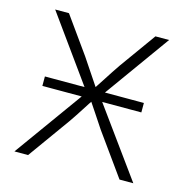

<svg xmlns="http://www.w3.org/2000/svg" viewBox="-86 -628 688 710"><g transform="rotate(15 257.5 -273.0)"><path d="M67.4 -260.7V-296.9H446.3V-260.7ZM30.3 0 243.7 -296.4V-262.7L40 -545.9H92.8L191.9 -407.2Q212.9 -376.5 231.7 -347.7Q250.5 -318.8 270 -290.5H247.6Q266.6 -318.8 284.9 -347.7Q303.2 -376.5 324.2 -407.2L423.8 -545.9H476.1L272 -261.7V-294.4L485.4 0H432.6L317.4 -160.6Q297.9 -189.5 280.8 -215.8Q263.7 -242.2 246.1 -267.6H268.6Q251 -242.2 234.4 -215.8Q217.8 -189.5 197.8 -160.6L82.5 0Z"/></g></svg>

Font: Inter ExtraLight
Style: Regular
Weight: 250
Designer: Rasmus Andersson
Foundry: rsms
Version: Version 4.001;git-66647c0bb